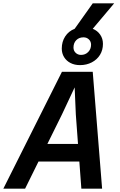

<svg xmlns="http://www.w3.org/2000/svg" viewBox="-49 -1127 719 1147"><path d="M505 -698 561 0H437L425 -162H181L101 0H-29L321 -698ZM417 -267 404 -443 397 -605 321 -443 234 -267ZM397 -955 505 -1107H633L505 -955Q533 -944 549.5 -920Q566 -896 566 -865Q566 -828 548.5 -799.5Q531 -771 499.5 -754.5Q468 -738 429 -738Q397 -738 372.5 -750.5Q348 -763 334 -785.5Q320 -808 320 -837Q320 -878 340.5 -909.5Q361 -941 397 -955ZM435 -799Q461 -799 478 -816.5Q495 -834 495 -860Q495 -879 482 -891.5Q469 -904 450 -904Q423 -904 406.5 -887Q390 -870 390 -843Q390 -824 403 -811.5Q416 -799 435 -799Z"/></svg>

Font: Azeret Mono Medium
Style: Italic
Weight: 500
Italic angle: -12°
Designer: Martin Vácha
Foundry: Displaay
Version: Version 1.000; Glyphs 3.0.3, build 3074